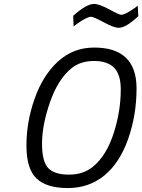

<svg xmlns="http://www.w3.org/2000/svg" viewBox="-20 -943 721 973"><path d="M581 -802Q558 -802 506 -830Q454 -858 442 -858Q420 -858 370 -822L353 -809L351 -863Q418 -923 456 -923Q483 -923 533.5 -895.5Q584 -868 594 -868Q614 -868 662 -902L678 -914L681 -861Q618 -802 581 -802ZM451 -98Q519 -154 555.5 -266Q592 -378 592 -490Q592 -565 558.5 -599.5Q525 -634 456.5 -634Q388 -634 342 -597Q273 -540 233 -424Q193 -308 193 -215.5Q193 -123 225 -90.5Q257 -58 329.5 -58Q402 -58 451 -98ZM457 -702Q672 -702 672 -495Q672 -360 629.5 -239Q587 -118 509 -54Q431 10 323.5 10Q216 10 165 -38.5Q114 -87 114 -206Q114 -325 155.5 -443Q197 -561 274 -631.5Q351 -702 457 -702Z"/></svg>

Font: Titillium Web
Style: Italic
Weight: 400
Italic angle: -13°
Version: Version 1.002;PS 57.000;hotconv 1.0.70;makeotf.lib2.5.55311